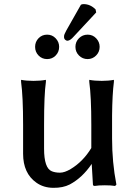

<svg xmlns="http://www.w3.org/2000/svg" viewBox="-20 -882 656 921"><path d="M81.1 -489.3V-499Q106.4 -494.1 140.6 -494.1Q174.8 -494.1 200.2 -499V-489.3Q191.4 -429.7 191.4 -283.2V-168.9Q191.4 -75.2 228.5 -60.5Q245.1 -53.7 267.6 -53.7Q290 -53.7 319.3 -71.3Q377.9 -106.4 418 -171.9V-283.2Q418 -418.9 408.2 -489.3V-499Q433.6 -494.1 467.8 -494.1Q501 -494.1 526.4 -499V-489.3Q518.6 -429.7 517.6 -327.1V-217.8Q517.6 -103.5 538.1 2V3.9L532.2 9.8H530.3Q513.7 6.8 482.9 6.8Q452.1 6.8 435.5 9.8H434.6Q425.8 9.8 425.8 2.9L419.9 -95.7Q375 -29.3 314.5 2.9Q282.2 19.5 235.4 19Q188.5 18.6 154.3 -5.9Q90.8 -50.8 90.8 -144.5V-283.2Q90.8 -418.9 81.1 -489.3ZM148.4 -657.2Q148.4 -681.6 165 -698.7Q181.6 -715.8 206.1 -715.8Q230.5 -715.8 247.1 -698.2Q263.7 -680.7 263.7 -657.2Q263.7 -632.8 247.1 -615.7Q230.5 -598.6 206.1 -598.6Q181.6 -598.6 165 -615.7Q148.4 -632.8 148.4 -657.2ZM297.9 -735.4 368.2 -859.4Q374 -862.3 380.9 -862.3Q413.1 -862.3 438.5 -836.9L441.4 -822.3L334 -707Q317.4 -687.5 303.7 -686.5Q297.9 -686.5 292.5 -691.4Q287.1 -696.3 287.1 -705.1Q287.1 -713.9 290 -719.2Q293 -724.6 297.9 -735.4ZM341.8 -657.2Q341.8 -681.6 358.9 -698.7Q376 -715.8 400.4 -715.8Q424.8 -715.8 441.4 -698.2Q458 -680.7 458 -657.2Q458 -632.8 440.9 -615.7Q423.8 -598.6 400.4 -598.6Q376 -598.6 358.9 -615.7Q341.8 -632.8 341.8 -657.2Z"/></svg>

Font: GenEi LateMin P v2
Style: Medium
Weight: 500
Designer: o_tamon (Modified)
Foundry: o_tamon / Adobe Systems Incorporated / FONT 910 / Philipp H. Poll
Version: Version 2.1;Original Version 1.004